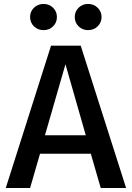

<svg xmlns="http://www.w3.org/2000/svg" viewBox="-20 -935 655 955"><path d="M431.8 -170.3H179L129.7 0H8.7L233.8 -707.7H381.5L607.2 0H481ZM203.6 -262.1H406.7L305.6 -615.4ZM196.9 -785.1Q168.2 -785.1 149 -803.8Q129.7 -822.6 129.7 -850.3Q129.7 -877.9 149 -896.7Q168.2 -915.4 196.9 -915.4Q224.6 -915.4 243.8 -896.7Q263.1 -877.9 263.1 -850.3Q263.1 -822.6 243.8 -803.8Q224.6 -785.1 196.9 -785.1ZM417.9 -785.1Q390.3 -785.1 371 -803.8Q351.8 -822.6 351.8 -850.3Q351.8 -877.9 371 -896.7Q390.3 -915.4 417.9 -915.4Q446.2 -915.4 465.6 -896.7Q485.1 -877.9 485.1 -850.3Q485.1 -822.6 465.6 -803.8Q446.2 -785.1 417.9 -785.1Z"/></svg>

Font: Fira Code Medium
Style: Regular
Weight: 500
Designer: Carrois Corporate, Edenspiekermann AG, Nikita Prokopov
Foundry: Carrois Corporate, Edenspiekermann AG, Nikita Prokopov
Version: Version 6.002